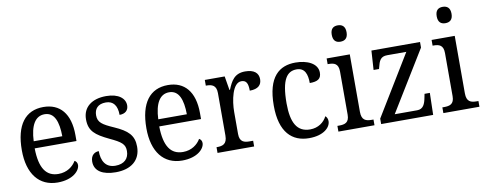

<svg xmlns="http://www.w3.org/2000/svg" viewBox="-64 -1069 3505 1389"><g transform="rotate(-10 1688.5 -374.0)"><path d="M266 10C379 10 432 -49 432 -90C432 -107 422 -119 412 -123C390 -85 346 -50 282 -50C193 -50 146 -115 144 -262H451V-306C451 -464 378 -546 257 -546C125 -546 50 -451 50 -264C50 -91 130 10 266 10ZM356 -314H146C151 -430 188 -493 257 -493C329 -493 355 -421 356 -314Z M693 10C804 10 876 -45 876 -146C876 -230 833 -269 736 -312C654 -348 623 -368 623 -420C623 -467 649 -500 708 -500C763 -500 791 -462 791 -394C834 -394 857 -417 857 -453C857 -503 810 -545 718 -545C615 -545 546 -495 546 -404C546 -318 590 -284 688 -237C774 -197 798 -177 798 -128C798 -72 763 -37 698 -37C625 -37 597 -92 597 -162C571 -162 537 -146 537 -95C537 -25 597 10 693 10Z M1181 10C1294 10 1347 -49 1347 -90C1347 -107 1337 -119 1327 -123C1305 -85 1261 -50 1197 -50C1108 -50 1061 -115 1059 -262H1366V-306C1366 -464 1293 -546 1172 -546C1040 -546 965 -451 965 -264C965 -91 1045 10 1181 10ZM1271 -314H1061C1066 -430 1103 -493 1172 -493C1244 -493 1270 -421 1271 -314Z M1441 0H1710V-42H1685C1645 -42 1611 -50 1611 -109V-270C1611 -353 1635 -481 1700 -481C1736 -481 1749 -458 1749 -403C1812 -403 1837 -431 1837 -472C1837 -518 1805 -546 1739 -546C1660 -546 1634 -495 1609 -434H1605L1588 -536H1442V-494H1445C1485 -494 1519 -485 1519 -426V-114C1519 -51 1486 -42 1444 -42H1441Z M2113 10C2222 10 2272 -43 2272 -87C2272 -105 2265 -118 2255 -126C2234 -84 2191 -51 2131 -51C2035 -51 1995 -124 1995 -266C1995 -445 2040 -496 2109 -496C2170 -496 2186 -445 2186 -382C2244 -382 2271 -398 2271 -444C2271 -512 2194 -546 2109 -546C1991 -546 1901 -479 1901 -265C1901 -69 1989 10 2113 10Z M2457 -638C2488 -638 2512 -653 2512 -698C2512 -743 2488 -758 2457 -758C2426 -758 2403 -743 2403 -698C2403 -653 2426 -638 2457 -638ZM2329 0H2594V-42H2582C2539 -42 2507 -51 2507 -114V-536H2337V-494H2343C2384 -494 2416 -485 2416 -426V-109C2416 -50 2383 -42 2341 -42H2329Z M2643 0H3025L3029 -161H2990L2985 -136C2976 -88 2962 -53 2917 -53H2752L3023 -495V-536H2666L2657 -395H2697L2699 -403C2712 -455 2723 -483 2773 -483H2913L2643 -40Z M3228 -638C3259 -638 3283 -653 3283 -698C3283 -743 3259 -758 3228 -758C3197 -758 3174 -743 3174 -698C3174 -653 3197 -638 3228 -638ZM3100 0H3365V-42H3353C3310 -42 3278 -51 3278 -114V-536H3108V-494H3114C3155 -494 3187 -485 3187 -426V-109C3187 -50 3154 -42 3112 -42H3100Z"/></g></svg>

Font: Noto Serif Lao SemiCondensed
Style: Regular
Weight: 400
Width: 4
Designer: Monotype Design Team
Foundry: Monotype Imaging Inc.
Version: Version 2.003